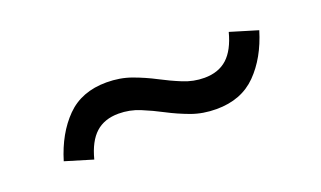

<svg xmlns="http://www.w3.org/2000/svg" viewBox="-34 -469 700 419"><g transform="rotate(-20 316.0 -259.5)"><path d="M133 -178.5 69.1 -197.8Q86.8 -256.4 122.1 -292.1Q157.4 -327.7 215.2 -327.7Q246.6 -327.7 273.2 -318Q299.8 -308.3 323.6 -295.8Q347.3 -283.3 371.1 -273.6Q394.9 -263.8 420.3 -263.8Q453.1 -263.8 473.5 -282.3Q493.8 -300.8 504 -339.9L567.9 -320.6Q550.2 -262 514.9 -226.4Q479.6 -190.7 421.8 -190.7Q390.4 -190.7 363.8 -200.4Q337.2 -210.2 313.4 -222.7Q289.7 -235.2 266 -244.9Q242.4 -254.6 216.7 -254.6Q183.9 -254.6 163.5 -236.2Q143.2 -217.9 133 -178.5Z"/></g></svg>

Font: Atkinson Hyperlegible Mono ExtraLight
Style: Italic
Weight: 200
Italic angle: -12°
Monospace: yes
Designer: Elliott Scott, Megan Eiswerth, Linus Boman, Theodore Petrosky, Letters from Sweden
Foundry: Applied Design Works, Letters from Sweden
Version: Version 2.001